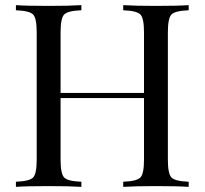

<svg xmlns="http://www.w3.org/2000/svg" viewBox="-20 -728 797 748"><path d="M634 -602V-106Q634 -51 648 -36.5Q662 -22 715 -20V0Q673 -3 587 -3Q506 -3 460 0V-20Q513 -22 527 -36.5Q541 -51 541 -106V-346H216V-106Q216 -51 230 -36.5Q244 -22 297 -20V0Q250 -3 170 -3Q84 -3 42 0V-20Q95 -22 109 -36.5Q123 -51 123 -106V-602Q123 -657 109 -671.5Q95 -686 42 -688V-708Q82 -705 170 -705Q250 -705 297 -708V-688Q244 -686 230 -671.5Q216 -657 216 -602V-366H541V-602Q541 -657 527 -671.5Q513 -686 460 -688V-708Q506 -705 587 -705Q673 -705 715 -708V-688Q662 -686 648 -671.5Q634 -657 634 -602Z"/></svg>

Font: Playfair Display
Style: Regular
Weight: 400
Designer: Claus Eggers S?rensen
Foundry: Claus Eggers S?rensen
Version: Version 1.003